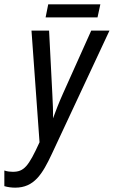

<svg xmlns="http://www.w3.org/2000/svg" viewBox="-42 -855 524 884"><path d="M168 -775H407L420 -835H180ZM28 9C115 9 153 -53 197 -147L462 -714H378L247 -422C230 -384 214 -343 202 -310C203 -334 201 -388 199 -421L184 -714H103L140 -200C89 -88 68 -64 17 -64C7 -64 -8 -65 -22 -70V2C-6 7 13 9 28 9Z"/></svg>

Font: Noto Sans ExtraCondensed
Style: Italic
Weight: 400
Width: 2
Italic angle: -12°
Designer: Monotype Design Team
Foundry: Monotype Imaging Inc.
Version: Version 2.013